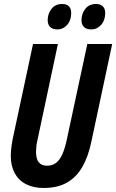

<svg xmlns="http://www.w3.org/2000/svg" viewBox="-20 -935 584 965"><path d="M199.2 9.8Q147.9 9.8 110.8 -9.3Q73.7 -28.3 54 -64.7Q34.2 -101.1 34.2 -151.9Q34.2 -169.9 36.9 -192.1Q39.6 -214.4 43.9 -236.8L146 -713.9H271L168.9 -233.9Q164.6 -216.8 162.8 -200.7Q161.1 -184.6 161.1 -171.9Q161.1 -136.2 175 -119.1Q189 -102.1 215.8 -102.1Q242.7 -102.1 261.5 -116.2Q280.3 -130.4 293.7 -160.4Q307.1 -190.4 316.9 -238.8L418.9 -713.9H543.9L439 -222.2Q423.8 -148.9 394.3 -96.9Q364.7 -44.9 317.1 -17.6Q269.5 9.8 199.2 9.8ZM439 -787.1Q415 -787.1 402.3 -799.1Q389.6 -811 389.6 -834Q389.6 -865.7 408.7 -890.4Q427.7 -915 462.9 -915Q484.4 -915 496.6 -903.3Q508.8 -891.6 508.8 -870.1Q508.8 -833 488.3 -810.1Q467.8 -787.1 439 -787.1ZM269 -787.1Q245.1 -787.1 232.4 -799.1Q219.7 -811 219.7 -834Q219.7 -865.7 238.8 -890.4Q257.8 -915 293 -915Q307.1 -915 317.1 -909.9Q327.1 -904.8 332.5 -894.8Q337.9 -884.8 337.9 -870.1Q337.9 -833 317.6 -810.1Q297.4 -787.1 269 -787.1Z"/></svg>

Font: Open Sans Condensed
Style: Italic
Weight: 400
Width: 3
Italic angle: -12°
Designer: Monotype Design Team
Foundry: Monotype Imaging Inc.
Version: Version 3.000